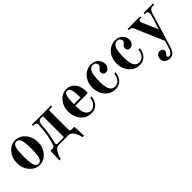

<svg xmlns="http://www.w3.org/2000/svg" viewBox="149 -1426 2627 2627"><g transform="rotate(-45 1462.5 -113.0)"><path d="M311.8 -392.8Q295.4 -443.8 252 -443.8Q208.5 -443.8 192.1 -392.8Q175.8 -341.8 175.8 -228Q175.8 -114.3 192.1 -63.2Q208.5 -12.2 252 -12.2Q295.4 -12.2 311.8 -63.2Q328.1 -114.3 328.1 -228Q328.1 -341.8 311.8 -392.8ZM108.6 -398.7Q169.4 -467.8 252 -467.8Q334.5 -467.8 395.3 -398.7Q456.1 -329.6 456.1 -228Q456.1 -126.5 395.3 -57.1Q334.5 12.2 252 12.2Q169.4 12.2 108.6 -57.1Q47.9 -126.5 47.9 -228Q47.9 -329.6 108.6 -398.7Z M483.9 155.8 492.2 -23.9H524.9Q548.3 -23.9 558.6 -32.5Q568.8 -41 575.2 -60.1Q599.6 -132.8 613.8 -224.4Q627.9 -315.9 627.9 -392.1Q627.9 -408.7 620.6 -420.4Q613.3 -432.1 598.1 -432.1H564V-456.1H934.1V-432.1H886.2Q877 -432.1 873.5 -428.7Q870.1 -425.3 870.1 -416V-60.1Q870.1 -23.9 901.9 -23.9H956.1L961.9 155.8H934.1Q926.3 112.3 908.2 76.2Q900.9 61 894.3 50.5Q887.7 40 876.2 27.1Q864.7 14.2 849.4 7.1Q834 0 814.9 0H630.9Q611.8 0 596.4 7.1Q581.1 14.2 569.8 27.3Q558.6 40.5 552 50.8Q545.4 61 538.1 76.2Q530.3 92.3 523.7 112.1Q517.1 131.8 514.6 143.6L512.2 155.8ZM738.3 -432.1H717.3Q699.2 -432.1 687 -424.8Q674.8 -417.5 668.2 -403.8Q661.6 -390.1 658.9 -375.7Q656.2 -361.3 655.3 -341.8Q652.3 -283.7 641.6 -214.4Q630.9 -145 618.2 -98.1Q607.9 -60.1 607.9 -43.9Q607.9 -34.7 614.7 -29.3Q621.6 -23.9 629.9 -23.9H738.3Q747.1 -23.9 750.5 -28.1Q753.9 -32.2 753.9 -42V-416Q753.9 -425.3 750.7 -428.7Q747.6 -432.1 738.3 -432.1Z M1241.7 -467.8Q1304.2 -467.8 1348.9 -426.3Q1393.6 -384.8 1406.7 -318.8Q1413.6 -285.2 1413.6 -244.1Q1413.6 -228.5 1408.7 -223.9Q1403.8 -219.2 1382.8 -219.2H1169.4Q1169.4 -134.8 1179.7 -99.1Q1190.4 -61.5 1215.3 -39.8Q1240.2 -18.1 1273.4 -18.1Q1306.6 -18.1 1333.3 -39.8Q1359.9 -61.5 1373.3 -90.8Q1386.7 -120.1 1389.6 -151.9H1415.5Q1413.1 -129.9 1407.5 -109.1Q1401.9 -88.4 1389.6 -65.7Q1377.4 -43 1360.1 -26.4Q1342.8 -9.8 1315.2 1.2Q1287.6 12.2 1253.4 12.2Q1191.9 12.2 1143.1 -20.5Q1094.2 -53.2 1067.9 -108.2Q1041.5 -163.1 1041.5 -229Q1041.5 -330.1 1100.6 -398.9Q1159.7 -467.8 1241.7 -467.8ZM1297.9 -247.1Q1297.9 -347.7 1284.2 -395.8Q1270.5 -443.8 1233.9 -443.8Q1197.3 -443.8 1183.3 -395.5Q1169.4 -347.2 1169.4 -247.1Z M1881.3 -151.9Q1878.9 -129.4 1873 -107.9Q1867.2 -86.4 1854.5 -64.2Q1841.8 -42 1824.5 -25.4Q1807.1 -8.8 1779.5 1.7Q1752 12.2 1718.3 12.2Q1626.5 12.2 1566.9 -57.9Q1507.3 -127.9 1507.3 -228Q1507.3 -293.5 1533.7 -347.9Q1560.1 -402.3 1608.4 -435.1Q1656.7 -467.8 1717.3 -467.8Q1753.9 -467.8 1783 -455.6Q1812 -443.4 1828.9 -423.6Q1845.7 -403.8 1854.5 -381.1Q1863.3 -358.4 1863.3 -335Q1863.3 -296.4 1841.1 -270.3Q1818.8 -244.1 1787.1 -244.1Q1765.1 -244.1 1750.2 -257.3Q1735.4 -270.5 1735.4 -294.9Q1735.4 -309.6 1741.2 -320.6Q1747.1 -331.5 1755.1 -338.6Q1763.2 -345.7 1771.5 -352.1Q1779.8 -358.4 1785.6 -367.4Q1791.5 -376.5 1791.5 -388.2Q1791.5 -409.2 1775.9 -426.5Q1760.3 -443.8 1730.5 -443.8Q1696.3 -443.8 1674.8 -417.2Q1653.3 -390.6 1644.3 -343Q1635.3 -295.4 1635.3 -224.1Q1635.3 -187.5 1637.7 -158.9Q1640.1 -130.4 1647 -103Q1653.8 -75.7 1665 -57.9Q1676.3 -40 1694.8 -29.1Q1713.4 -18.1 1738.3 -18.1Q1765.6 -18.1 1787.6 -30Q1809.6 -42 1823.2 -62.3Q1836.9 -82.5 1844.7 -105Q1852.5 -127.4 1855.5 -151.9Z M2349.1 -151.9Q2346.7 -129.4 2340.8 -107.9Q2335 -86.4 2322.3 -64.2Q2309.6 -42 2292.2 -25.4Q2274.9 -8.8 2247.3 1.7Q2219.7 12.2 2186 12.2Q2094.2 12.2 2034.7 -57.9Q1975.1 -127.9 1975.1 -228Q1975.1 -293.5 2001.5 -347.9Q2027.8 -402.3 2076.2 -435.1Q2124.5 -467.8 2185.1 -467.8Q2221.7 -467.8 2250.7 -455.6Q2279.8 -443.4 2296.6 -423.6Q2313.5 -403.8 2322.3 -381.1Q2331.1 -358.4 2331.1 -335Q2331.1 -296.4 2308.8 -270.3Q2286.6 -244.1 2254.9 -244.1Q2232.9 -244.1 2218 -257.3Q2203.1 -270.5 2203.1 -294.9Q2203.1 -309.6 2209 -320.6Q2214.8 -331.5 2222.9 -338.6Q2231 -345.7 2239.3 -352.1Q2247.6 -358.4 2253.4 -367.4Q2259.3 -376.5 2259.3 -388.2Q2259.3 -409.2 2243.7 -426.5Q2228 -443.8 2198.2 -443.8Q2164.1 -443.8 2142.6 -417.2Q2121.1 -390.6 2112.1 -343Q2103 -295.4 2103 -224.1Q2103 -187.5 2105.5 -158.9Q2107.9 -130.4 2114.7 -103Q2121.6 -75.7 2132.8 -57.9Q2144 -40 2162.6 -29.1Q2181.2 -18.1 2206.1 -18.1Q2233.4 -18.1 2255.4 -30Q2277.3 -42 2291 -62.3Q2304.7 -82.5 2312.5 -105Q2320.3 -127.4 2323.2 -151.9Z M2417 -432.1V-456.1H2662.1V-432.1H2632.8Q2623.5 -432.1 2616.2 -425Q2608.9 -418 2608.9 -405.8Q2608.9 -395 2615.7 -377.9L2714.8 -148.9L2775.9 -350.1Q2782.7 -372.6 2782.7 -391.1Q2782.7 -411.1 2774.2 -421.6Q2765.6 -432.1 2752 -432.1H2726.1V-456.1H2906.7V-432.1H2868.7Q2851.1 -432.1 2834.7 -416.5Q2818.4 -400.9 2809.1 -370.1L2651.9 145Q2638.7 188 2610.8 215.1Q2583 242.2 2540 242.2Q2497.6 242.2 2468.3 215.8Q2439 189.5 2439 149.9Q2439 116.7 2459.7 92.3Q2480.5 67.9 2512.7 67.9Q2537.1 67.9 2552.5 82.5Q2567.9 97.2 2567.9 119.1Q2567.9 134.8 2558.6 147Q2549.3 159.2 2540 168.9Q2530.8 178.7 2530.8 189Q2530.8 199.2 2537.6 205.6Q2544.4 211.9 2556.6 211.9Q2580.6 211.9 2599.9 188.5Q2619.1 165 2627.9 136.2L2663.1 22L2493.7 -374Q2486.3 -391.1 2481.9 -399.7Q2477.5 -408.2 2470.5 -417Q2463.4 -425.8 2454.1 -429Q2444.8 -432.1 2431.6 -432.1Z"/></g></svg>

Font: Flanker Steampunk
Style: Bold
Weight: 700
Designer: Alexey Kryukov, Leonardo Di Lena
Foundry: Alexey Kryukov, Leonardo Di Lena
Version: 1.210